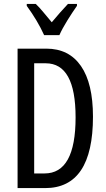

<svg xmlns="http://www.w3.org/2000/svg" viewBox="-20 -963 543 983"><path d="M456 -366Q456 -536 394.5 -625Q333 -714 217 -714H70V0H211Q456 0 456 -366ZM367 -362Q367 -75 208 -75H155V-639H214Q367 -639 367 -362ZM374 -943H328Q304 -917 287 -898Q270 -879 245 -849Q223 -875 202 -900.5Q181 -926 163 -943H117V-933Q173 -856 206 -783H284Q299 -817 325.5 -859.5Q352 -902 374 -933Z"/></svg>

Font: Noto Sans Display Condensed
Style: Regular
Weight: 400
Width: 3
Designer: Monotype Design Team
Foundry: Monotype Imaging Inc.
Version: Version 1.900